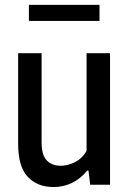

<svg xmlns="http://www.w3.org/2000/svg" viewBox="-20 -764 534 794"><path d="M55 -169.5V-544H152V-175.5Q152 -123.5 173 -101Q194 -78.5 231.5 -78.5Q260 -78.5 290 -93.5Q320 -108.5 338 -140V-544H435V0H353L346 -58.5H340.5Q313 -24.5 277.5 -7.5Q242 9.5 202 9.5Q134.5 9.5 94.8 -32.5Q55 -74.5 55 -169.5ZM99.5 -677.5V-744H391.5V-677.5Z"/></svg>

Font: Encode Sans Condensed Medium
Style: Regular
Weight: 500
Width: 3
Designer: Multiple Designers
Foundry: Impallari Type
Version: Version 2.000